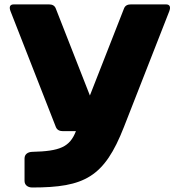

<svg xmlns="http://www.w3.org/2000/svg" viewBox="-20 -582 807 852"><path d="M123 250C355 250 442.9 204.1 529.8 -18.1L731 -531.7C738.3 -550.3 734.4 -562.5 716.8 -562.5H561C546.9 -562.5 535.6 -558.1 530.3 -544.4L378.9 -158.2L227.5 -544.4C222.2 -558.1 210.9 -562.5 196.8 -562.5H41C23.4 -562.5 19.5 -550.3 26.9 -531.7L228 -18.1C233.4 -4.9 245.1 0 259.3 0H316.9C289.6 70.8 245.1 88.9 123 91.8C104 92.3 88.9 102.1 88.9 121.1V220.7C88.9 239.7 104 250 123 250Z"/></svg>

Font: Gyrotrope Black
Style: Regular
Weight: 900
Designer: David Moles
Version: Version 1.003;Glyphs 3.3.1 (3343)